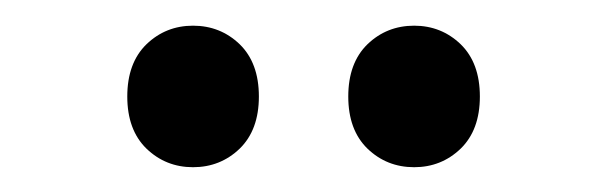

<svg xmlns="http://www.w3.org/2000/svg" viewBox="-20 -653 478 151"><path d="M80.1 -577.1Q80.1 -603.5 95.2 -618.2Q110.4 -632.8 131.8 -632.8Q153.3 -632.8 168.5 -618.2Q183.6 -603.5 183.6 -577.1Q183.6 -550.8 168.5 -536.1Q153.3 -521.5 131.8 -521.5Q110.4 -521.5 95.2 -536.1Q80.1 -550.8 80.1 -577.1ZM253.9 -577.1Q253.9 -603.5 269 -618.2Q284.2 -632.8 305.7 -632.8Q327.1 -632.8 342.3 -618.2Q357.4 -603.5 357.4 -577.1Q357.4 -550.8 342.3 -536.1Q327.1 -521.5 305.7 -521.5Q284.2 -521.5 269 -536.1Q253.9 -550.8 253.9 -577.1Z"/></svg>

Font: Sudo Var
Style: Regular
Weight: 400
Monospace: yes
Designer: Jens Kutilek
Foundry: Jens Kutilek
Version: Version 0.065;FEAKit 1.0